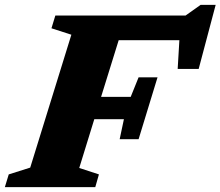

<svg xmlns="http://www.w3.org/2000/svg" viewBox="-47 -771 908 791"><path d="M279.5 -79 360.5 -52.5 345.5 0H-27L-11 -52.5L77.5 -80.5L247 -628L165 -654.5L181 -707H717.5L779.5 -751H841.5L771.5 -487H685L692 -605.5H442L369.5 -372H491.5L524 -452.5H602L524 -197.5H446L463.5 -280H341.5Z"/></svg>

Font: Newsreader Caption
Style: Bold Italic
Weight: 700
Italic angle: -17°
Designer: Hugues Gentile
Foundry: Production Type
Version: Version 1.001